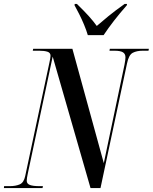

<svg xmlns="http://www.w3.org/2000/svg" viewBox="-51 -964 783 984"><path d="M-31 0 -30 -10H-1Q29 -10 50 -19Q71 -28 78 -61L202 -642Q205 -656 206.5 -664.5Q208 -673 208 -678Q208 -694 192 -699Q176 -704 151 -704H117L119 -714H320L481 -128L587 -632Q592 -658 592 -670Q592 -688 579 -696Q566 -704 536 -704H510L512 -714H712L710 -704H680Q650 -704 629.5 -693.5Q609 -683 600 -639L464 0H413L219 -674L92 -77Q86 -50 86 -38Q86 -22 102.5 -16Q119 -10 150 -10H169L167 0ZM399 -784Q392 -808 380 -837Q368 -866 354.5 -892.5Q341 -919 331 -937L332 -944H343Q380 -908 403.5 -882Q427 -856 445 -831Q470 -853 505 -881.5Q540 -910 588 -944H600L599 -937Q562 -895 533 -857.5Q504 -820 480 -784Z"/></svg>

Font: Noto Serif Display ExtraCondensed SemiBold
Style: Italic
Weight: 600
Width: 2
Italic angle: -12°
Designer: Monotype Design Team
Foundry: Monotype Imaging Inc.
Version: Version 2.009